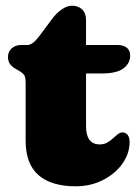

<svg xmlns="http://www.w3.org/2000/svg" viewBox="-20 -640 492 674"><path d="M42.5 -394 35.5 -398Q23 -405 15.5 -414.8Q8 -424.5 8 -440Q8 -458.5 21 -470.2Q34 -482 54 -482H76Q86 -482 96.2 -490Q106.5 -498 120 -516L164 -575Q178 -594 196.8 -607Q215.5 -620 232 -620Q254.5 -620 268.2 -607Q282 -594 282 -570V-197Q282 -165.5 294 -149.2Q306 -133 330 -133Q345 -133 356.5 -139.5Q368 -146 377.2 -154.8Q386.5 -163.5 395 -169.8Q403.5 -176 412.5 -175Q422 -174.5 428.5 -165.8Q435 -157 435 -142Q435 -101 409.5 -65.2Q384 -29.5 341 -7.8Q298 14 246 14Q160.5 14 115.2 -25.2Q70 -64.5 70 -146V-350Q70 -372.5 62.2 -380Q54.5 -387.5 42.5 -394ZM209 -382V-482H393Q413.5 -482 425.2 -472.5Q437 -463 437 -445Q437 -418 413.5 -400Q390 -382 335 -382Z"/></svg>

Font: Fraunces SuperSoft Wonky
Style: Regular
Weight: 900
Version: Version 1.000;[b76b70a41]